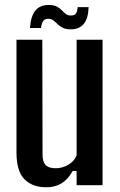

<svg xmlns="http://www.w3.org/2000/svg" viewBox="-20 -764 496 792"><path d="M171.5 8.5Q113 8.5 80.5 -25Q48 -58.5 48 -134.5V-600H154.5L155.5 -125.5Q155.5 -96.5 168.2 -83.2Q181 -70 209.5 -70Q237 -70 261.5 -84.2Q286 -98.5 296 -123V-600H403V0H296V-59H280Q260 -23.5 233.5 -7.5Q207 8.5 171.5 8.5ZM300 -734.5H345.5Q344 -687 325.2 -665Q306.5 -643 272.5 -643Q251.5 -643 238.8 -649.5Q226 -656 217.2 -664.8Q208.5 -673.5 200 -680Q191.5 -686.5 178 -686.5Q165.5 -686.5 158.8 -678Q152 -669.5 149 -648.5H103.5Q107.5 -700 127 -721.8Q146.5 -743.5 180 -743.5Q202 -743.5 214.2 -737Q226.5 -730.5 234.8 -721.8Q243 -713 251.2 -706.5Q259.5 -700 273 -700Q288 -700 293.8 -709.2Q299.5 -718.5 300 -734.5Z"/></svg>

Font: Big Shoulders Medium
Style: Regular
Weight: 500
Designer: Patric King
Foundry: XO Type Co
Version: Version 2.002